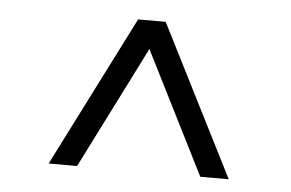

<svg xmlns="http://www.w3.org/2000/svg" viewBox="-36 -747 672 444"><g transform="rotate(5 300.0 -525.0)"><path d="M91 -350 268 -700H332L509 -350H443L300 -634L157 -350Z"/></g></svg>

Font: Red Hat Mono
Style: Regular
Weight: 300
Monospace: yes
Designer: Pentagram, MCKL
Foundry: Pentagram, MCKL
Version: Version 1.023